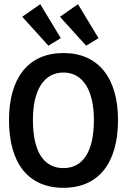

<svg xmlns="http://www.w3.org/2000/svg" viewBox="-20 -884 603 916"><path d="M211 -666 270 -702 172 -864 86 -804ZM391 -666 450 -702 352 -864 266 -804ZM283 12C450 12 543 -106 543 -311C543 -511 450 -631 283 -631C114 -631 23 -511 23 -311C23 -106 114 12 283 12ZM283 -82C190 -82 137 -158 137 -312C137 -455 190 -538 283 -538C374 -538 428 -455 428 -312C428 -158 374 -82 283 -82Z"/></svg>

Font: Inconsolata SemiExpanded
Style: Bold
Weight: 700
Width: 6
Monospace: yes
Designer: Raph Levien, Cyreal, Brenton Simpson
Foundry: Raph Levien, Cyreal, Google
Version: Version 3.100